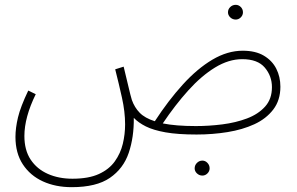

<svg xmlns="http://www.w3.org/2000/svg" viewBox="-20 -544 1230 795"><path d="M277 231Q210 231 157.5 207Q105 183 74.5 136.5Q44 90 44 23Q44 -14 54.5 -58Q65 -102 97 -169L128 -154Q81 -58 81 19Q81 78 107 117Q133 156 178 176Q223 196 280 196Q347 196 389.5 176.5Q432 157 455.5 124Q479 91 488.5 51.5Q498 12 498 -29Q498 -81 485 -139.5Q472 -198 457 -257L492 -268Q506 -211 513 -180.5Q520 -150 526 -130Q537 -99 558.5 -77Q580 -55 621 -42Q677 -128 737 -194Q797 -260 859.5 -297Q922 -334 985 -334Q1038 -334 1072.5 -313.5Q1107 -293 1124 -259.5Q1141 -226 1141 -185Q1141 -129 1111.5 -90.5Q1082 -52 1033 -29.5Q984 -7 922 3Q860 13 794 13Q716 13 665.5 4Q615 -5 584 -20.5Q553 -36 534 -56Q535 24 513 89Q491 154 435 192.5Q379 231 277 231ZM983 -299Q927 -299 870.5 -264.5Q814 -230 759.5 -169.5Q705 -109 654 -33Q708 -22 791 -22Q845 -22 900.5 -29Q956 -36 1002.5 -53.5Q1049 -71 1077.5 -102.5Q1106 -134 1106 -183Q1106 -229 1076.5 -264Q1047 -299 983 -299ZM956 -463Q943 -463 933.5 -472Q924 -481 924 -493Q924 -506 933.5 -515Q943 -524 956 -524Q968 -524 977 -515Q986 -506 986 -493Q986 -481 977 -472Q968 -463 956 -463ZM818 183Q805 183 795.5 174Q786 165 786 153Q786 140 795.5 130.5Q805 121 818 121Q830 121 839 130.5Q848 140 848 153Q848 165 839 174Q830 183 818 183Z"/></svg>

Font: Noto Sans Arabic SemCond ExtLt
Style: Regular
Weight: 200
Width: 4
Designer: Monotype Design Team, Nadine Chahine, Nizar Qandah and Khaled Hosny
Foundry: Monotype Imaging Inc.
Version: Version 2.012; ttfautohint (v1.8.4.7-5d5b)